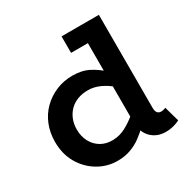

<svg xmlns="http://www.w3.org/2000/svg" viewBox="-158 -830 973 989"><g transform="rotate(-30 328.0 -336.0)"><path d="M266 14Q204 14 151 -17.5Q98 -49 66 -104Q34 -159 34 -231Q34 -286 52.5 -332Q71 -378 105 -411.5Q139 -445 184 -464Q229 -483 282 -483Q338 -483 379 -461.5Q420 -440 450.5 -410Q481 -380 503 -352V-265Q480 -293 450 -319Q420 -345 385 -361.5Q350 -378 313 -378Q279 -378 251.5 -367.5Q224 -357 204.5 -337.5Q185 -318 174 -291Q163 -264 163 -231Q163 -190 180 -158Q197 -126 227.5 -108Q258 -90 299 -91Q338 -92 373.5 -110.5Q409 -129 442 -157Q475 -185 502 -212V-120Q484 -101 460.5 -78Q437 -55 408.5 -33.5Q380 -12 344.5 1Q309 14 266 14ZM555 9Q503 9 469 -25Q435 -59 435 -122V-686H557V-133Q557 -112 565 -103Q573 -94 585 -94Q594 -94 601.5 -96Q609 -98 614 -100L639 -11Q627 -4 604 2.5Q581 9 555 9ZM335 -588V-686H544V-588Z"/></g></svg>

Font: BioRhyme
Style: Bold
Weight: 700
Designer: Aoife Mooney
Foundry: Aoife Mooney Type
Version: Version 1.600;gftools[0.9.33]